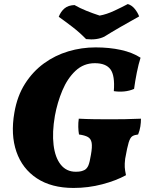

<svg xmlns="http://www.w3.org/2000/svg" viewBox="-20 -919 716 948"><path d="M452 -685Q520 -685 577 -672.5Q634 -660 674 -634Q664 -603 655.5 -560.5Q647 -518 642 -480Q619 -470 593 -467.5Q567 -465 542 -469Q548 -546 525.5 -576.5Q503 -607 448 -607Q393 -607 353 -569.5Q313 -532 288 -472.5Q263 -413 251 -347Q237 -266 244.5 -203.5Q252 -141 280 -106Q308 -71 354 -71Q371 -71 380.5 -73.5Q390 -76 398 -80Q410 -87 416.5 -102.5Q423 -118 429 -155Q436 -194 432.5 -214Q429 -234 414 -242.5Q399 -251 370 -255Q367 -272 366.5 -292.5Q366 -313 369 -333Q406 -331 446 -330.5Q486 -330 519 -330Q558 -330 595 -330.5Q632 -331 676 -333Q676 -314 673 -294.5Q670 -275 662 -255Q644 -253 633.5 -246.5Q623 -240 615.5 -216Q608 -192 598 -135Q595 -110 596 -93.5Q597 -77 602 -54Q553 -27 484.5 -9Q416 9 343 9Q234 9 162 -38.5Q90 -86 61 -170Q32 -254 51 -363Q65 -445 103.5 -505.5Q142 -566 197 -606Q252 -646 317.5 -665.5Q383 -685 452 -685ZM405 -726Q374 -758 339 -785Q304 -812 270 -836Q280 -862 298.5 -877.5Q317 -893 348 -894Q374 -879 406 -866Q438 -853 472 -842Q506 -848 544.5 -866Q583 -884 611 -899Q631 -893 645.5 -875Q660 -857 667 -838Q622 -813 576 -786.5Q530 -760 495 -738Q458 -720 405 -726Z"/></svg>

Font: Vollkorn Black
Style: Italic
Weight: 900
Italic angle: -11°
Designer: Friedrich Althausen
Foundry: Friedrich Althausen
Version: Version 5.000; ttfautohint (v1.8.3)